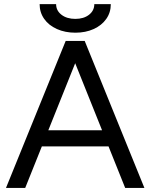

<svg xmlns="http://www.w3.org/2000/svg" viewBox="-20 -923 739 943"><path d="M305.4 -722H396L689.2 0H594.8ZM302.6 -722H393.2L103.8 0H9.4ZM148.4 -283.2H551.2V-204H148.4ZM174.6 -902.6H255.6Q255.6 -870.8 282 -850.5Q308.4 -830.2 350 -830.2Q391.2 -830.2 417.2 -850.5Q443.2 -870.8 443.2 -902.6H524.2Q524.2 -861.6 501.9 -830Q479.6 -798.4 440.1 -780.4Q400.6 -762.4 350 -762.4Q300 -762.4 259.6 -780.4Q219.2 -798.4 196.9 -830.4Q174.6 -862.4 174.6 -902.6Z"/></svg>

Font: 寒蝉端黑体 Light
Style: Regular
Weight: 300
Designer: ChillDuanSans {Warren2060}; 
Source Han Sans {Ryoko NISHIZUKA 西塚涼子 (kana, bopomofo & ideographs); Paul D. Hunt (Latin, G
Foundry: ChillType&Adobe
Version: Version 1.300;Glyphs 3.3 (3306)